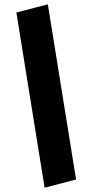

<svg xmlns="http://www.w3.org/2000/svg" viewBox="-20 -790 401 891"><path d="M187 81 56 -732 202 -770 333 43Z"/></svg>

Font: Nunito Sans 6pt Black
Style: Italic
Weight: 900
Italic angle: -9°
Version: Version 3.101;gftools[0.9.27]